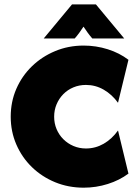

<svg xmlns="http://www.w3.org/2000/svg" viewBox="-20 -848 623 881"><path d="M363.9 13.2Q293.8 13.2 233 -11.8Q172.2 -36.8 126.4 -81.2Q80.6 -125.7 54.9 -185.1Q29.2 -244.4 29.2 -312.5Q29.2 -381.2 54.9 -440.3Q80.6 -499.3 126.4 -543.8Q172.2 -588.2 233 -613.5Q293.8 -638.9 363.9 -638.9Q420.8 -638.9 474.7 -621.9Q528.5 -604.9 569.4 -573.6L521.5 -376.4Q493.8 -414.6 455.9 -436.5Q418.1 -458.3 374.3 -458.3Q343.8 -458.3 317 -447.2Q290.3 -436.1 270.5 -416Q250.7 -395.8 239.6 -369.4Q228.5 -343.1 228.5 -312.5Q228.5 -281.9 239.6 -255.6Q250.7 -229.2 270.5 -209.4Q290.3 -189.6 317 -178.1Q343.8 -166.7 374.3 -166.7Q418.1 -166.7 455.9 -188.5Q493.8 -210.4 521.5 -249.3L569.4 -51.4Q528.5 -20.8 474.7 -3.8Q420.8 13.2 363.9 13.2ZM180.6 -671.5 310.4 -827.8H420.1L550 -671.5H403.5Q393.1 -683.3 382.6 -697.6Q372.2 -711.8 363.2 -725.7Q354.2 -711.8 343.8 -697.6Q333.3 -683.3 322.9 -671.5Z"/></svg>

Font: Afacad Flux Black
Style: Regular
Weight: 900
Designer: Kristian Moeller
Foundry: Dicotype
Version: Version 1.100